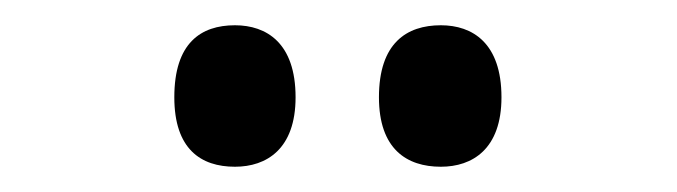

<svg xmlns="http://www.w3.org/2000/svg" viewBox="-20 -767 536 152"><path d="M329 -635C354 -635 377 -649 377 -690C377 -733 354 -747 329 -747C302 -747 280 -733 280 -690C280 -649 302 -635 329 -635ZM166 -635C191 -635 214 -649 214 -690C214 -733 191 -747 166 -747C139 -747 118 -733 118 -690C118 -649 139 -635 166 -635Z"/></svg>

Font: Noto Serif Georgian Condensed Medium
Style: Regular
Weight: 500
Width: 3
Designer: Monotype Design Team, Akaki Razmadze
Foundry: Google LLC
Version: Version 2.003